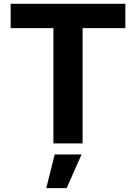

<svg xmlns="http://www.w3.org/2000/svg" viewBox="-20 -747 708 1000"><path d="M35.5 -600.5H258.2V0H410.2V-600.5H632.8V-727.3H35.5ZM220.9 233H327.1L404.8 57.5H264.9Z"/></svg>

Font: Margiela Sans
Style: Bold
Weight: 700
Designer: Stefan Endress, Andreas Faust
Version: Version 1.100;FEAKit 1.0